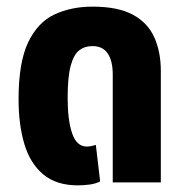

<svg xmlns="http://www.w3.org/2000/svg" viewBox="-20 -550 561 579"><path d="M215 9Q150 9 110.5 -24Q71 -57 53.5 -115.5Q36 -174 36 -251Q36 -362 65 -422.5Q94 -483 144.5 -506.5Q195 -530 259 -530Q335 -530 380 -506Q425 -482 445 -438Q465 -394 465 -336V0H320V-325Q320 -366 305 -388.5Q290 -411 259 -411Q235 -411 218.5 -398Q202 -385 193 -351Q184 -317 184 -254Q184 -188 197.5 -148Q211 -108 242 -108Q248 -108 255.5 -109.5Q263 -111 269 -113L282 -3Q269 4 250.5 6.5Q232 9 215 9Z"/></svg>

Font: Noto Sans Thai UI ExtCond ExtBd
Style: Regular
Weight: 800
Width: 2
Designer: Monotype Design Team
Foundry: Monotype Imaging Inc.
Version: Version 2.000